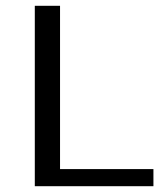

<svg xmlns="http://www.w3.org/2000/svg" viewBox="-20 -642 579 662"><path d="M187 -59H509V0H100V-622H187Z"/></svg>

Font: Sarpanch
Style: Regular
Weight: 400
Designer: Manushi Parikh (Devanagari and Latin), Jyotish Sonowal (Devanagari)
Foundry: Indian Type Foundry
Version: Version 2.004;PS 1.0;hotconv 1.0.78;makeotf.lib2.5.61930; tt